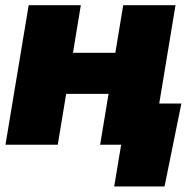

<svg xmlns="http://www.w3.org/2000/svg" viewBox="-20 -542 717 719"><path d="M469.2 -344.2 443.8 -190.4H170.4L195.8 -344.2ZM282.7 -522.5 196.3 0H0.5L87.4 -522.5ZM637.2 -522.5 550.8 0H355L441.4 -522.5ZM407.7 156.2 433.6 0H386.7L412.1 -154.3H659.2L596.2 156.2Z"/></svg>

Font: Inter 28pt Black
Style: Italic
Weight: 900
Italic angle: -9.3988°
Designer: Rasmus Andersson
Foundry: rsms
Version: Version 4.001;git-66647c0bb